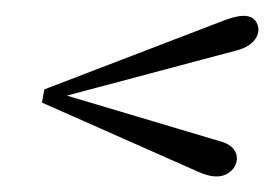

<svg xmlns="http://www.w3.org/2000/svg" viewBox="-20 -432 354 247"><path d="M34 -300 235 -211C255 -202 270 -203 280 -215C289 -227 286 -244 264 -250L66 -309L284 -367C308 -373 316 -389 311 -401C306 -413 293 -415 269 -406L37 -317Z"/></svg>

Font: RL Madena Oblique
Style: Regular
Weight: 400
Italic angle: -10°
Designer: I Kadek Wantara Putra
Foundry: Roughlines ID
Version: Version 1.000;Glyphs 3.1.2 (3151)